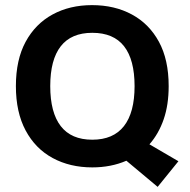

<svg xmlns="http://www.w3.org/2000/svg" viewBox="-20 -631 741 749"><path d="M473 -4Q413 22 340 22Q253 22 185.5 -14.5Q118 -51 80 -122Q42 -193 42 -295Q42 -398 80 -468Q118 -538 185 -574.5Q252 -611 339 -611Q427 -611 494.5 -574.5Q562 -538 600 -468Q638 -398 638 -295Q638 -222 618.5 -165.5Q599 -109 563 -68L676 -2L595 98ZM340 -503Q258 -503 217 -450.5Q176 -398 176 -295Q176 -192 217 -139Q258 -86 340 -86Q422 -86 463.5 -139Q505 -192 505 -295Q505 -398 464 -450.5Q423 -503 340 -503Z"/></svg>

Font: Podkova ExtraBold
Style: Regular
Weight: 800
Designer: Ilya Yudin
Foundry: Cyreal (www.cyreal.org)
Version: Version 2.103